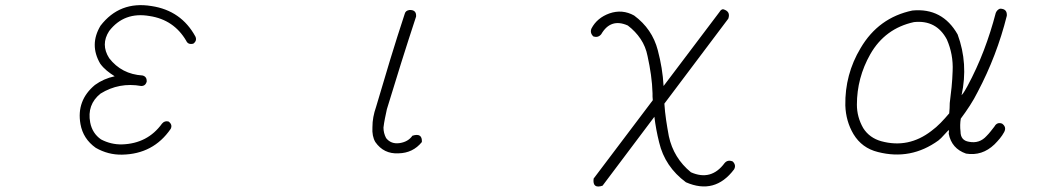

<svg xmlns="http://www.w3.org/2000/svg" viewBox="-20 -588 4040 730"><path d="M556 -565Q669 -548 723 -449Q730 -433 715 -422Q695 -417 688 -433Q641 -513 549 -527Q452 -544 395 -470Q362 -419 395 -367Q442 -306 522 -301Q538 -297 538 -279Q534 -261 517 -261Q433 -276 362 -232Q310 -190 323 -122Q331 -81 364 -58Q402 -38 444 -39Q541 -42 596 -118Q606 -130 621 -126Q637 -114 629 -98Q563 -2 444 0Q391 1 344 -26Q296 -60 286 -116Q270 -206 341 -265Q374 -289 416 -298Q400 -308 386 -319.5Q372 -331 361 -346Q319 -418 362 -490Q435 -585 556 -565Z M1537 -550Q1564 -551 1562 -525Q1533 -437 1505.5 -349.5Q1478 -262 1451 -173Q1447 -155 1443.5 -137.5Q1440 -120 1438 -103Q1438 -82 1448 -63Q1467 -39 1500 -44Q1532 -49 1548 -72Q1586 -84 1584 -48Q1550 -6 1495 -5Q1439 -2 1407 -48Q1394 -70 1396 -104Q1396 -124 1399.5 -143Q1403 -162 1410 -182Q1436 -271 1463 -359.5Q1490 -448 1519 -536Q1522 -548 1537 -550Z M2297 -537Q2346 -554 2391 -529Q2460 -478 2481 -397Q2490 -363 2495.5 -329.5Q2501 -296 2503 -261L2716 -543Q2721 -552 2729 -553Q2759 -545 2749 -517L2506 -194Q2508 -163 2512.5 -132.5Q2517 -102 2523 -70Q2541 13 2607 67Q2684 101 2735 32Q2747 18 2766 26Q2780 40 2771 56Q2698 153 2588 105Q2508 46 2486 -47Q2474 -95 2468 -144L2271 118Q2232 131 2237 91L2462 -207Q2461 -214 2461 -220.5Q2461 -227 2461 -233Q2460 -268 2455 -303.5Q2450 -339 2442 -375Q2435 -411 2415.5 -440Q2396 -469 2367 -491Q2302 -520 2266 -458Q2254 -443 2235 -450Q2222 -464 2229 -480Q2250 -520 2297 -537Z M3782 -555Q3810 -555 3808 -528Q3770 -376 3697 -238Q3684 -212 3667.5 -186.5Q3651 -161 3633 -137Q3629 -113 3632 -88Q3632 -54 3664 -49Q3704 -41 3731 -71Q3739 -79 3746.5 -88.5Q3754 -98 3761 -107Q3771 -125 3790 -118Q3808 -105 3798 -86Q3791 -73 3781.5 -61.5Q3772 -50 3761 -39Q3714 6 3653 -4Q3598 -23 3587 -80Q3589 -88 3587 -94Q3577 -84 3568 -73.5Q3559 -63 3548 -54Q3443 22 3318 -10Q3257 -25 3225 -78Q3196 -127 3194 -187Q3192 -305 3252 -405Q3320 -521 3449 -548Q3563 -559 3621 -457Q3662 -346 3636 -226Q3643 -234 3648 -242.5Q3653 -251 3658 -260Q3694 -327 3720.5 -396.5Q3747 -466 3766 -539Q3771 -551 3782 -555ZM3455 -504Q3345 -480 3289 -382Q3238 -292 3238 -190Q3238 -143 3262 -101Q3274 -82 3291.5 -69.5Q3309 -57 3331 -51Q3434 -23 3521 -90Q3540 -104 3556.5 -121Q3573 -138 3589 -157Q3590 -167 3590.5 -177Q3591 -187 3591 -196Q3595 -226 3598 -256.5Q3601 -287 3602 -318Q3605 -381 3580 -438Q3540 -513 3455 -504Z"/></svg>

Font: Yomogi
Style: Regular
Weight: 400
Designer: satsuyako
Foundry: satsuyako
Version: Version 3.100